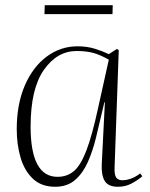

<svg xmlns="http://www.w3.org/2000/svg" viewBox="-20 -700 573 734"><path d="M418 -59Q417 -31 424.5 -21Q432 -11 447 -11Q482 -11 516 -37L524 -26Q505 -10 482 2Q459 14 431 14Q394 14 380.5 -8Q367 -30 369 -73L381 -309H379L347 -174Q335 -124 316 -81Q297 -38 267 -12Q237 14 191 14Q138 14 105.5 -17Q73 -48 58.5 -98Q44 -148 44 -206Q44 -302 75 -373.5Q106 -445 159 -484Q212 -523 276 -523Q312 -523 341.5 -514Q371 -505 396 -493L427 -513L434 -508ZM200 -24Q236 -24 262 -45.5Q288 -67 310 -124Q332 -181 355 -287L396 -472Q362 -491 335.5 -498Q309 -505 273 -505Q198 -505 147.5 -432.5Q97 -360 97 -216Q97 -24 200 -24ZM151 -680H411L410 -646H150Z"/></svg>

Font: Literata 72pt ExtraLight
Style: Italic
Weight: 200
Italic angle: -2°
Designer: Latin by Veronika Burian and Jose Scaglione. Greek by Irene Vlachou. Cyrillic by Vera Evstafieva
Foundry: TypeTogether
Version: Version 3.002